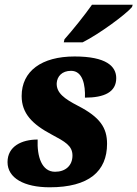

<svg xmlns="http://www.w3.org/2000/svg" viewBox="-20 -786 584 816"><path d="M251 -606H331C401 -641 514 -724 541 -756L544 -766H371C341 -723 288 -657 254 -619ZM191 10C358 10 435 -58 435 -175C435 -243 405 -288 312 -336C254 -366 219 -391 221 -433C223 -461 243 -485 282 -485C332 -485 343 -424 341 -371C424 -371 474 -395 474 -454C474 -504 432 -546 297 -546C157 -546 72 -484 72 -378C72 -304 117 -258 200 -214C256 -184 288 -167 288 -125C288 -82 258 -56 214 -56C157 -56 137 -121 140 -193C72 -193 12 -164 12 -97C12 -29 83 10 191 10Z"/></svg>

Font: Noto Serif Condensed Black
Style: Italic
Weight: 900
Width: 3
Italic angle: -12°
Designer: Monotype Design Team
Foundry: Monotype Imaging Inc.
Version: Version 2.013